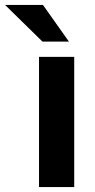

<svg xmlns="http://www.w3.org/2000/svg" viewBox="-96 -760 384 780"><path d="M205.5 0H62.5V-529H205.5ZM184 -591H76.5L-75.5 -740H78.5Z"/></svg>

Font: 1883 Sans
Style: Bold
Weight: 700
Designer: 1883 Sans project is a fork of Public Sans.
Version: Version 1.009